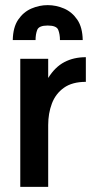

<svg xmlns="http://www.w3.org/2000/svg" viewBox="-20 -729 373 749"><path d="M59.1 0V-499.5H168V-424.8Q194.8 -467.8 231.2 -486.8Q267.6 -505.9 314.9 -505.9V-409.7Q261.7 -409.7 229.2 -386.5Q196.8 -363.3 182.4 -325Q168 -286.6 168 -241.2V0ZM29.8 -572.8Q30.8 -622.6 51 -652.3Q71.3 -682.1 102.3 -695.6Q133.3 -709 166 -709Q199.2 -709 230.2 -695.6Q261.2 -682.1 281.5 -652.3Q301.8 -622.6 302.7 -572.8H213.9Q213.9 -595.2 207.3 -612.3Q200.7 -629.4 166 -629.4Q131.8 -629.4 125.2 -612.3Q118.7 -595.2 118.7 -572.8Z"/></svg>

Font: Pontano Sans
Style: Bold
Weight: 700
Designer: Vernon Adams
Foundry: Vernon Adams
Version: Version 2.001